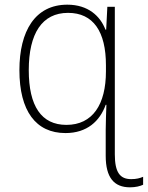

<svg xmlns="http://www.w3.org/2000/svg" viewBox="-20 -559 632 821"><path d="M536 242C560 242 579 237 592 231V197C578 203 563 207 541 207C493 207 471 178 471 101V-530H439L434 -432H431C409 -490 357 -539 268 -539C130 -539 63 -426 63 -259C63 -85 133 10 260 10C352 10 407 -41 432 -111H435C434 -80 432 -33 432 -4V107C432 201 468 242 536 242ZM264 -25C157 -25 103 -105 103 -259C103 -416 160 -504 271 -504C379 -504 433 -424 433 -280V-254C433 -112 376 -25 264 -25Z"/></svg>

Font: Noto Sans Mono SemiCondensed ExtraLight
Style: Regular
Weight: 200
Width: 4
Designer: Monotype Design Team
Foundry: Monotype Imaging Inc.
Version: Version 2.014